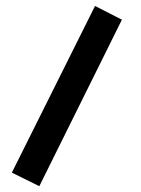

<svg xmlns="http://www.w3.org/2000/svg" viewBox="-20 -393 482 656"><path d="M304.7 -372.6 396.5 -325.7 114.3 243.2 20.5 196.8Z"/></svg>

Font: Vazirmatn UI
Style: Bold
Weight: 700
Designer: Saber Rastikerdar
Foundry: Saber Rastikerdar
Version: Version 33.003